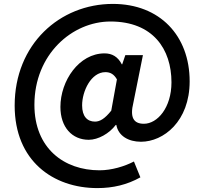

<svg xmlns="http://www.w3.org/2000/svg" viewBox="-20 -772 1047 982"><path d="M478 190C558 190 630 173 698 135L665 54C617 79 551 99 489 99C308 99 156 -13 156 -236C156 -494 349 -662 545 -662C763 -662 857 -520 857 -351C857 -221 785 -139 716 -139C662 -139 644 -173 662 -246L711 -490H621L605 -443H603C583 -482 553 -499 515 -499C384 -499 289 -359 289 -225C289 -121 349 -57 434 -57C482 -57 539 -89 572 -133H575C585 -77 637 -47 701 -47C816 -47 950 -151 950 -356C950 -589 798 -752 557 -752C286 -752 55 -546 55 -232C55 51 252 190 478 190ZM466 -150C426 -150 400 -177 400 -233C400 -306 446 -403 519 -403C545 -403 563 -392 578 -366L549 -206C517 -166 492 -150 466 -150Z"/></svg>

Font: Noto Sans CJK SC
Style: Bold
Weight: 700
Designer: Ryoko NISHIZUKA 西塚涼子 (kana, bopomofo & ideographs); Paul D. Hunt (Latin, Greek & Cyrillic); Sandoll Communications 산돌커뮤니
Foundry: Adobe
Version: Version 2.004;hotconv 1.0.118;makeotfexe 2.5.65603